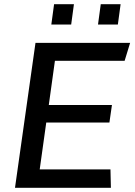

<svg xmlns="http://www.w3.org/2000/svg" viewBox="-20 -889 640 909"><path d="M51 0 148 -686H596L570 -601H240L211 -392H510L498 -309H199L168 -87H503L505 0ZM223 -773 236 -869H330L317 -773ZM444 -773 457 -869H551L538 -773Z"/></svg>

Font: Chivo Mono
Style: Italic
Weight: 400
Italic angle: -8.05°
Monospace: yes
Version: Version 1.008